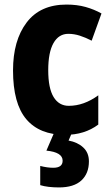

<svg xmlns="http://www.w3.org/2000/svg" viewBox="-20 -580 488 840"><path d="M265 10Q153 10 95 -58.5Q37 -127 37 -272Q37 -403 96.5 -481.5Q156 -560 271 -560Q317 -560 354.5 -549.5Q392 -539 424 -521L381 -402Q354 -416 329 -424Q304 -432 279 -432Q237 -432 214 -391.5Q191 -351 191 -273Q191 -194 214.5 -155.5Q238 -117 281 -117Q347 -117 410 -163V-35Q350 10 265 10ZM369 126Q369 179 336 209.5Q303 240 238 240Q214 240 193 237.5Q172 235 156 230V146Q187 154 213 154Q254 154 254 123Q254 86 183 79L217 0H295L280 35Q319 42 344 65Q369 88 369 126Z"/></svg>

Font: Noto Sans Devanagari Condensed ExtraBold
Style: Regular
Weight: 800
Width: 3
Designer: Jelle Bosma - Monotype Design Team
Foundry: Monotype Imaging Inc.
Version: Version 2.004; ttfautohint (v1.8.4.7-5d5b)